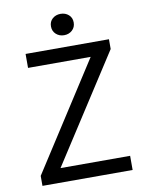

<svg xmlns="http://www.w3.org/2000/svg" viewBox="-90 -885 720 948"><g transform="rotate(-10 269.5 -410.5)"><path d="M45 0V-50L390 -586H76V-656H494V-607L148 -71H497V0ZM280 -714Q256 -714 239.5 -729Q223 -744 223 -768Q223 -792 239.5 -806.5Q256 -821 280 -821Q304 -821 320.5 -806.5Q337 -792 337 -768Q337 -744 320.5 -729Q304 -714 280 -714Z"/></g></svg>

Font: Source Sans 3
Style: Regular
Weight: 400
Designer: Paul D. Hunt
Foundry: Adobe
Version: Version 3.046;hotconv 1.0.118;makeotfexe 2.5.65603